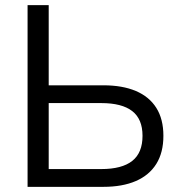

<svg xmlns="http://www.w3.org/2000/svg" viewBox="-20 -725 700 745"><path d="M87 0V-705H169V-394H381Q455 -394 507 -372Q559 -350 586.5 -306.5Q614 -263 614 -198Q614 -133 586.5 -89Q559 -45 507 -22.5Q455 0 381 0ZM169 -69H373Q453 -69 493 -100.5Q533 -132 533 -198Q533 -263 493 -294Q453 -325 373 -325H169Z"/></svg>

Font: NunitoSans1
Style: Book
Weight: 400
Designer: Vernon Adams
Foundry: Vernon Adams
Version: Version 3.101;gftools[0.9.27]